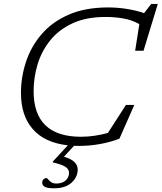

<svg xmlns="http://www.w3.org/2000/svg" viewBox="-20 -756 848 1008"><path d="M275.5 207.5Q306.5 207.5 324.5 191.5Q342.5 175.5 342.5 150.5Q342.5 133 324 120.2Q305.5 107.5 256.5 96.5L258 91.5L336 7Q213.5 -7 151.8 -78.5Q90 -150 90 -267Q90 -352 116.8 -432.5Q143.5 -513 199 -577.2Q254.5 -641.5 341.2 -679.2Q428 -717 548 -717Q599.5 -717 650 -708.5Q700.5 -700 736.5 -687L774 -735.5H808.5L733.5 -489.5H689.5L711.5 -629.5Q672 -651.5 626.8 -659.2Q581.5 -667 534.5 -667Q432 -667 360 -633.2Q288 -599.5 243 -543.2Q198 -487 177.2 -417.8Q156.5 -348.5 156.5 -277.5Q156.5 -38 405.5 -38Q441.5 -38 477.8 -43.5Q514 -49 546.5 -58L641 -205H685L607 -28Q562.5 -10.5 507.2 -0.2Q452 10 394.5 10Q381 10 368.5 9.5L316 66.5Q356 79 372 95.8Q388 112.5 388 134Q388 173.5 355.8 203Q323.5 232.5 263.5 232.5Q227.5 232.5 214.5 224.2Q201.5 216 201.5 203.5Q201.5 193.5 207.8 186.2Q214 179 225 179Q227.5 179 233 186Q238.5 193 248.5 200.2Q258.5 207.5 275.5 207.5Z"/></svg>

Font: Newsreader 6pt Light
Style: Italic
Weight: 300
Italic angle: -17°
Designer: Hugues Gentile
Foundry: Production Type
Version: Version 1.003; ttfautohint (v1.8.3)